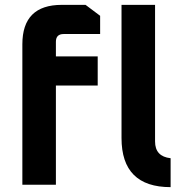

<svg xmlns="http://www.w3.org/2000/svg" viewBox="-20 -760 762 790"><path d="M72 0V-578Q72 -740 234 -740H332L392 -695V-620H242Q210 -620 210 -588V-528H382V-408H210V0ZM480 -192V-740H618V-178Q618 -116 682 -109V10Q480 10 480 -192Z"/></svg>

Font: Oxanium
Style: Bold
Weight: 700
Designer: Severin Meyer
Version: Version 2.000